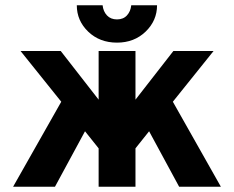

<svg xmlns="http://www.w3.org/2000/svg" viewBox="-20 -710 890 730"><path d="M355 0V-146L303.2 -210.9L189 0H29.8L212.9 -323.2L58.1 -516.1H210.9L355 -331.1V-516.1H495.1V-331.1L639.2 -516.1H792L637.2 -323.2L819.8 0H661.1L546.9 -210.9L495.1 -146V0ZM424.8 -547.9Q358.9 -547.9 315.4 -589.6Q272 -631.3 272 -689.9H370.1Q372.6 -666.5 386.7 -651.4Q400.9 -636.2 424.8 -636.2Q448.7 -636.2 462.6 -651.4Q476.6 -666.5 479 -689.9H577.1Q577.1 -631.8 533.7 -589.8Q490.2 -547.9 424.8 -547.9Z"/></svg>

Font: LT Superior
Style: Bold
Weight: 400
Designer: Daniel Lyons
Foundry: LyonsType
Version: Version 1.000